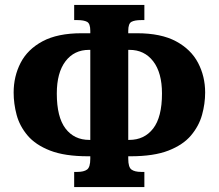

<svg xmlns="http://www.w3.org/2000/svg" viewBox="-20 -744 882 774"><path d="M279 10V-51H292Q318 -51 331 -60.5Q344 -70 344 -104V-114H335Q241 -114 182 -137Q123 -160 91 -198Q59 -236 47 -281Q35 -326 35 -371Q35 -436 63 -490.5Q91 -545 151.5 -577.5Q212 -610 309 -610H344V-620Q344 -649 331 -656Q318 -663 292 -663H279V-724H562V-663H549Q523 -663 510 -656Q497 -649 497 -620V-610H532Q629 -610 689.5 -577.5Q750 -545 778.5 -490.5Q807 -436 807 -371Q807 -326 794.5 -281Q782 -236 750 -198Q718 -160 659 -137Q600 -114 506 -114H497V-104Q497 -70 510 -60.5Q523 -51 549 -51H562V10ZM344 -180V-543H339Q279 -543 244 -497Q209 -451 209 -367Q209 -272 244 -226Q279 -180 340 -180ZM497 -180H501Q562 -180 597.5 -226Q633 -272 633 -367Q633 -451 597.5 -497Q562 -543 502 -543H497Z"/></svg>

Font: Noto Serif ExtraCondensed Black
Style: Regular
Weight: 900
Width: 2
Designer: Monotype Design Team
Foundry: Monotype Imaging Inc.
Version: Version 2.015; ttfautohint (v1.8.4.7-5d5b)